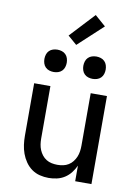

<svg xmlns="http://www.w3.org/2000/svg" viewBox="-104 -1041 808 1117"><g transform="rotate(10 300.0 -482.5)"><path d="M263 8Q236 8 210 1.5Q184 -5 162.5 -20.5Q141 -36 125.5 -58.5Q110 -81 101 -106Q92 -131 88.5 -157Q85 -183 85 -210V-520H181V-210Q181 -193 183.5 -176Q186 -159 192.5 -143.5Q199 -128 209.5 -114.5Q220 -101 234.5 -92Q249 -83 266 -79.5Q283 -76 300 -76Q317 -76 334 -79.5Q351 -83 365.5 -92Q380 -101 390.5 -114.5Q401 -128 407.5 -143.5Q414 -159 416.5 -176Q419 -193 419 -210V-520H515V0H419V-92Q409 -70 393.5 -50Q378 -30 357 -16.5Q336 -3 311.5 2.5Q287 8 263 8ZM415 -604Q402 -604 389 -608Q376 -612 366.5 -621.5Q357 -631 353 -644Q349 -657 349 -670Q349 -683 353 -696Q357 -709 366.5 -718.5Q376 -728 389 -732Q402 -736 415 -736Q428 -736 441 -732Q454 -728 463.5 -718.5Q473 -709 477 -696Q481 -683 481 -670Q481 -657 477 -644Q473 -631 463.5 -621.5Q454 -612 441 -608Q428 -604 415 -604ZM185 -604Q172 -604 159 -608Q146 -612 136.5 -621.5Q127 -631 123 -644Q119 -657 119 -670Q119 -683 123 -696Q127 -709 136.5 -718.5Q146 -728 159 -732Q172 -736 185 -736Q198 -736 211 -732Q224 -728 233.5 -718.5Q243 -709 247 -696Q251 -683 251 -670Q251 -657 247 -644Q243 -631 233.5 -621.5Q224 -612 211 -608Q198 -604 185 -604ZM287 -782 234 -828 369 -973 433 -917Z"/></g></svg>

Font: Iosevka Aile Medium
Style: Regular
Weight: 500
Designer: Belleve Invis
Foundry: Belleve Invis
Version: Version 27.3.5; ttfautohint (v1.8.4)